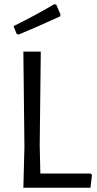

<svg xmlns="http://www.w3.org/2000/svg" viewBox="-20 -884 456 904"><path d="M413 -60 406 0H90L95 -193L90 -641H172L167 -200L170 -67H407ZM245 -862 265 -815 263 -807Q168 -763 67 -721L58 -725L44 -761Q149 -813 235 -864Z"/></svg>

Font: Alegreya Sans
Style: Regular
Weight: 400
Designer: Juan Pablo del Peral
Foundry: Huerta Tipografica
Version: Version 2.008; ttfautohint (v1.6)